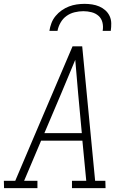

<svg xmlns="http://www.w3.org/2000/svg" viewBox="-36 -975 656 995"><path d="M-15 0 -16 -38H43L131 -245L340 -735H390L457 -38H510L511 0H337V-38H411L391 -246H177L89 -38H158V0ZM388 -285 369 -490Q365 -534 361.5 -577.5Q358 -621 354 -665Q336 -621 317.5 -577.5Q299 -534 281 -490L194 -285ZM220 -815Q223 -835 230.5 -855Q238 -875 252 -892Q266 -909 284 -921.5Q302 -934 321.5 -941.5Q341 -949 361.5 -952Q382 -955 402 -955Q422 -955 441.5 -952Q461 -949 478.5 -941.5Q496 -934 510 -921.5Q524 -909 532 -892Q540 -875 540.5 -855Q541 -835 538 -815H496Q500 -837 495 -858Q490 -879 475 -892.5Q460 -906 439 -911.5Q418 -917 396 -917Q374 -917 351 -911.5Q328 -906 309 -892.5Q290 -879 278 -858Q266 -837 262 -815Z"/></svg>

Font: Iosevka Etoile Extralight
Style: Italic
Weight: 200
Italic angle: -9°
Designer: Belleve Invis
Foundry: Belleve Invis
Version: Version 22.1.2; ttfautohint (v1.8.4)